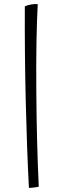

<svg xmlns="http://www.w3.org/2000/svg" viewBox="-20 -745 304 936"><path d="M169 165Q162 167 146.5 169Q131 171 121 171Q111 -21 105.5 -250.5Q100 -480 101 -714Q114 -720 130.5 -723Q147 -726 164 -725Q155 -558 157 -299Q159 -40 169 165Z"/></svg>

Font: Atma Light
Style: Regular
Weight: 300
Designer: Gregori Vincens, Jeremie Hornus, Riccardo Olocco, Yoann Minet.
Foundry: black foundry
Version: Version 1.102;PS 1.100;hotconv 1.0.86;makeotf.lib2.5.63406